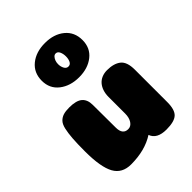

<svg xmlns="http://www.w3.org/2000/svg" viewBox="-232 -961 1089 1089"><g transform="rotate(-45 312.5 -416.5)"><path d="M265 -211Q265 -154 309 -154Q331 -154 345 -175Q359 -196 359 -229V-363Q359 -388 366 -409Q373 -430 386 -445Q399 -460 418 -468Q437 -476 460 -476Q514 -476 544 -452.5Q574 -429 574 -366V-106Q574 -45 549 -22Q524 1 461 1Q385 1 367 -50Q291 -1 179 -1Q108 -1 77 -56.5Q46 -112 46 -239Q46 -302 49 -341.5Q52 -381 58.5 -409.5Q65 -438 78.5 -452Q92 -466 110.5 -472Q129 -478 159 -478Q215 -478 239.5 -457Q264 -436 264 -394ZM321 -749Q311 -749 303.5 -740.5Q296 -732 292 -720.5Q288 -709 288 -696Q288 -676 296.5 -660.5Q305 -645 320.5 -645Q336 -645 343.5 -660Q351 -675 351 -696Q351 -717 343.5 -733Q336 -749 321 -749ZM156 -695Q156 -759 202 -796.5Q248 -834 320 -834Q392 -834 437.5 -796.5Q483 -759 483 -695Q483 -632 437 -595.5Q391 -559 320.5 -559Q250 -559 203 -595.5Q156 -632 156 -695Z"/></g></svg>

Font: Coiny 2.0
Style: Regular
Weight: 400
Version: Version 1.001 July 11, 2018